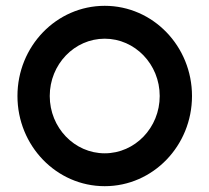

<svg xmlns="http://www.w3.org/2000/svg" viewBox="-20 -630 720 660"><path d="M151 -300C151 -409 236 -497 340 -497C444 -497 529 -409 529 -300C529 -191 444 -103 340 -103C236 -103 151 -191 151 -300ZM40 -300C40 -129 174 10 340 10C506 10 640 -129 640 -300C640 -471 506 -610 340 -610C174 -610 40 -471 40 -300Z"/></svg>

Font: Gauge Heavy
Style: Bold
Weight: 900
Designer: Daniel Pimley
Foundry: Daniel Pimley
Version: Version 1.003;PS 001.001;hotconv 1.0.56